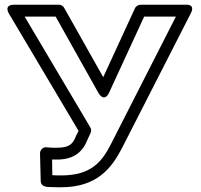

<svg xmlns="http://www.w3.org/2000/svg" viewBox="-20 -756 847 811"><path d="M224 -15C218 -15 209 -16 201 -16L200 -82H211H221C295 -82 331 -118 349 -165L362 -193C366 -201 366 -210 362 -217L84 -686H215L396 -363C396 -363 420 -320 441 -365L589 -686H723L450 -150C411 -73 366 -15 238 -15ZM224 35H238C388 35 450 -44 494 -128L786 -700C807 -741 764 -736 764 -736H573C565 -736 554 -730 550 -721L416 -430L251 -723C247 -730 239 -736 230 -736H40C-7 -736 18 -698 18 -698L312 -203L303 -186C303 -185 302 -185 302 -184C289 -150 276 -132 221 -132H211H200L186 -133C181 -133 178 -134 174 -134C159 -134 149 -121 149 -108L152 9C152 27 168 34 189 34C198 34 212 35 224 35Z"/></svg>

Font: Asimov
Style: XWidOu
Weight: 500
Designer: Google
Version: Version 2.000980; 2014